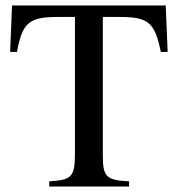

<svg xmlns="http://www.w3.org/2000/svg" viewBox="-20 -682 651 702"><path d="M593 -492 586 -662H24L17 -492H42C62 -602 88 -620 194 -620H254V-123C254 -35 243 -24 160 -19V0H452V-19C370 -23 356 -35 356 -111V-620H415C521 -620 546 -602 568 -492Z"/></svg>

Font: STIX Math
Style: Regular
Weight: 400
Designer: MicroPress Inc., with final additions and corrections provided by Coen Hoffman, Elsevier (retired)
Version: Version 1.1.0